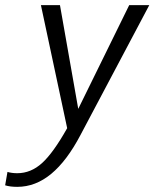

<svg xmlns="http://www.w3.org/2000/svg" viewBox="-98 -520 600 746"><path d="M482 -500 215 4Q162 105 101 155.5Q40 206 -31 206Q-59 206 -78 200L-69 148Q-52 153 -31 153Q22 153 65.5 113.5Q109 74 163 -22L61 -500H135L206 -97L404 -500Z"/></svg>

Font: Sarabun Light
Style: Italic
Weight: 300
Italic angle: -10°
Designer: Suppakit Chalermlarp | Katatrad Co.,Ltd.
Foundry: Cadson Demak Co.,Ltd.
Version: Version 1.000; ttfautohint (v1.6)